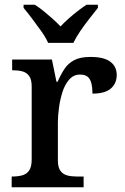

<svg xmlns="http://www.w3.org/2000/svg" viewBox="-20 -786 525 806"><path d="M29 0V-45H32Q55 -45 73.5 -50Q92 -55 102.5 -70.5Q113 -86 113 -117V-423Q113 -453 102 -467.5Q91 -482 73.5 -486.5Q56 -491 34 -491H31V-536H198L217 -443H222Q235 -473 250.5 -496.5Q266 -520 291.5 -533.5Q317 -547 360 -547Q416 -547 443 -527Q470 -507 470 -471Q470 -436 445.5 -414.5Q421 -393 368 -393Q368 -421 363 -438.5Q358 -456 347 -464.5Q336 -473 316 -473Q289 -473 270.5 -452Q252 -431 242 -399Q232 -367 227.5 -333Q223 -299 223 -273V-112Q223 -83 234 -68.5Q245 -54 262.5 -49.5Q280 -45 302 -45H331V0ZM182 -606Q172 -629 153 -655.5Q134 -682 114.5 -708Q95 -734 79 -753V-766H126Q144 -755 163 -739.5Q182 -724 200.5 -707.5Q219 -691 234 -675Q249 -691 267.5 -707.5Q286 -724 306 -739.5Q326 -755 343 -766H391V-753Q376 -734 355.5 -708Q335 -682 317 -655.5Q299 -629 288 -606Z"/></svg>

Font: Noto Serif Armenian Medium
Style: Regular
Weight: 500
Version: Version 2.007